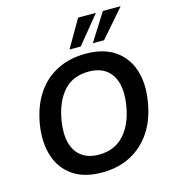

<svg xmlns="http://www.w3.org/2000/svg" viewBox="-134 -1049 1055 1169"><g transform="rotate(-15 393.5 -464.5)"><path d="M73 -368Q91 -479 142 -556.5Q193 -634 272.5 -674.5Q352 -715 453 -715Q565 -715 636 -666.5Q707 -618 735 -533Q763 -448 745 -338Q728 -227 676.5 -149.5Q625 -72 546 -31Q467 10 365 10Q254 10 183 -38.5Q112 -87 84 -172.5Q56 -258 73 -368ZM207 -358Q194 -277 209.5 -219.5Q225 -162 267 -131Q309 -100 375 -100Q474 -100 534 -166.5Q594 -233 612 -348Q625 -429 609 -486.5Q593 -544 551 -574.5Q509 -605 442 -605Q343 -605 284.5 -539.5Q226 -474 207 -358ZM366 -765 467 -939H579L437 -765ZM513 -765 623 -939H735L584 -765Z"/></g></svg>

Font: Mulish ExtraLight
Style: Italic
Weight: 200
Italic angle: -9°
Designer: Vernon Adams
Foundry: Vernon Adams
Version: Version 3.603